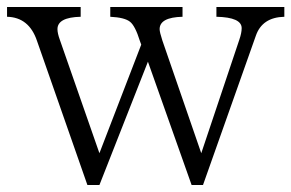

<svg xmlns="http://www.w3.org/2000/svg" viewBox="-21 -512 827 545"><path d="M786.1 -464.4Q723.1 -462.9 705.1 -410.2L555.2 13.2H522.9L398.9 -336.9L261.2 13.2H227.1L84 -396Q61.5 -462.9 -1 -464.4V-492.2H208V-464.4Q142.1 -462.9 142.1 -429.2Q142.1 -417.5 148.9 -398.9L261.2 -77.1L379.9 -385.3L376 -396Q362.8 -438.5 348.1 -450.2Q333 -462.4 292 -464.4V-492.2H497.1V-464.4Q432.1 -462.9 432.1 -429.2Q432.1 -420.9 439.9 -397L550.3 -77.1L658.2 -398.9Q665 -418.5 665 -432.1Q665 -462.9 593.3 -464.4V-492.2H786.1Z"/></svg>

Font: I.MingCP
Style: Regular
Weight: 400
Designer: I.Font Project
Version: Version 8.000; Sep 06, 2022